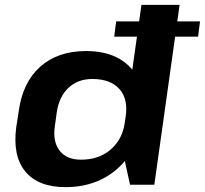

<svg xmlns="http://www.w3.org/2000/svg" viewBox="-20 -760 843 790"><path d="M250 10Q137 10 84 -54.5Q31 -119 47 -238L57 -302Q73 -421 145.5 -485.5Q218 -550 334 -550Q415 -550 470.5 -518.5Q526 -487 551 -429Q576 -371 565 -291L559 -252Q548 -172 506 -113.5Q464 -55 398.5 -22.5Q333 10 250 10ZM313 -103Q363 -103 401 -122Q439 -141 463.5 -176Q488 -211 494 -260L497 -280Q508 -353 471 -394Q434 -435 360 -435Q300 -435 261 -398Q222 -361 213 -294L206 -243Q196 -178 225 -140.5Q254 -103 313 -103ZM480 -160 562 -740H719L615 0H515ZM803 -672 795 -609H450L458 -672Z"/></svg>

Font: Pathway Extreme 28pt
Style: Bold Italic
Weight: 700
Italic angle: -8°
Designer: Eduardo Rodriguez Tunni
Foundry: Eduardo Rodriguez Tunni
Version: Version 1.001;gftools[0.9.26]